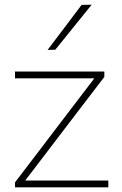

<svg xmlns="http://www.w3.org/2000/svg" viewBox="-20 -799 522 819"><path d="M44 0V-21Q90.5 -82 135.2 -140.5Q180 -199 218.5 -250L397 -484L404 -465H284Q254.5 -465 213.8 -465Q173 -465 128.5 -465Q84 -465 44 -465V-494H425V-471Q404 -443.5 375.8 -406.5Q347.5 -369.5 317.2 -330Q287 -290.5 260 -255L80 -19L75 -29H208Q238 -29 278.5 -29Q319 -29 362 -29Q405 -29 442 -29V0ZM183 -586Q219.5 -634 256 -682.5Q292.5 -731 328 -778L371 -779Q345 -746.5 319 -714.5Q293 -682.5 267.5 -650.8Q242 -619 216 -587Z"/></svg>

Font: Commissioner Thin
Style: Regular
Weight: 100
Designer: Kostas Bartsokas
Foundry: Kostas Bartsokas
Version: Version 1.001;gftools[0.9.23]